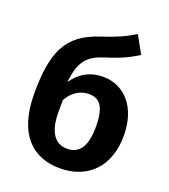

<svg xmlns="http://www.w3.org/2000/svg" viewBox="-150 -925 923 1049"><g transform="rotate(20 312.0 -400.5)"><path d="M373 -534C294 -534 237 -498 198 -440C211 -568 252 -606 343 -636C428 -662 477 -686 526 -717L470 -818C408 -781 369 -764 282 -735C99 -676 49 -559 49 -320C49 -84 160 17 320 17C481 17 588 -90 588 -269C588 -437 495 -534 373 -534ZM319 -97C252 -97 208 -151 208 -267V-339C238 -394 285 -419 332 -419C392 -419 428 -383 428 -264C428 -133 380 -97 319 -97Z"/></g></svg>

Font: Glow Sans SC Normal
Style: Bold
Weight: 700
Designer: Ryoko NISHIZUKA (kana, bopomofo & ideographs); Paul D. Hunt (Latin, Greek & Cyrillic); Sandoll Communications, Soo-young
Version: Version 0.93